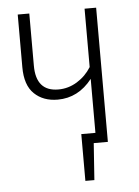

<svg xmlns="http://www.w3.org/2000/svg" viewBox="-50 -562 540 744"><g transform="rotate(-5 220.0 -189.5)"><path d="M352 -522V0H297L287 143H252V-39H307V-249Q253 -180 173 -180Q117 -180 82 -213.5Q47 -247 47 -317V-522H92V-319Q92 -219 179 -219Q218 -219 252 -240Q286 -261 307 -295V-522Z"/></g></svg>

Font: Fira Sans Extra Condensed ExtraLight
Style: Regular
Weight: 275
Width: 1
Designer: Carrois Corporate & Edenspiekermann AG
Foundry: Carrois Corporate GbR & Edenspiekermann AG
Version: Version 4.203